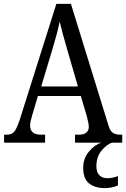

<svg xmlns="http://www.w3.org/2000/svg" viewBox="-20 -734 649 988"><path d="M1 0V-41H16Q40 -41 53 -56Q66 -71 82 -119L270 -714H345L538 -89Q546 -61 560 -51Q574 -41 600 -41H609V0H366V-41H386Q437 -41 437 -83Q437 -92 433.5 -106.5Q430 -121 427 -135L396 -240H175L146 -142Q142 -130 138.5 -114.5Q135 -99 135 -88Q135 -41 190 -41H212V0ZM192 -289H381L327 -475Q314 -520 304 -556.5Q294 -593 287 -623Q281 -593 272 -559Q263 -525 251 -485ZM521 234Q468 234 438 209.5Q408 185 408 130Q408 81 438 45.5Q468 10 502 0H556Q528 10 502 41.5Q476 73 476 121Q476 153 491.5 168Q507 183 533 183Q558 183 587 172V220Q573 227 554 230.5Q535 234 521 234Z"/></svg>

Font: Noto Serif Sinhala Condensed
Style: Regular
Weight: 400
Width: 3
Designer: Jelle Bosma - Monotype Design Team
Foundry: Monotype Imaging Inc.
Version: Version 2.007; ttfautohint (v1.8.4.7-5d5b)